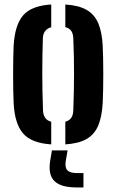

<svg xmlns="http://www.w3.org/2000/svg" viewBox="-20 -628 513 846"><path d="M40.1 -173.6Q39 -196 38.4 -229Q37.8 -262 37.8 -298.8Q37.8 -335.6 38.4 -369.4Q39 -403.2 40.1 -427.1Q45.7 -519.4 82.6 -561.2Q119.4 -603 205.7 -608.2V-508.1Q186.8 -502.5 178.1 -490Q169.4 -477.5 168.8 -458.3Q167.7 -425 167 -387Q166.4 -348.9 166.3 -308.2Q166.3 -267.5 167.1 -225.7Q167.9 -184 169.5 -142.4Q170.2 -121.9 178.7 -109.3Q187.3 -96.6 205.7 -91.5V8.2Q118.7 2.6 81.8 -40Q44.8 -82.6 40.1 -173.6ZM267.8 8.2V-91.5Q286.2 -96.8 294.3 -109.3Q302.4 -121.9 303 -142Q304.5 -186.8 305.4 -226.1Q306.2 -265.4 306.2 -302.8Q306.3 -340.2 305.5 -378.4Q304.7 -416.7 303 -458.9Q302.4 -478.8 294.3 -491.3Q286.1 -503.7 267.8 -508.5V-608.2Q327 -604.5 361.7 -584.4Q396.3 -564.4 412.9 -525.7Q429.4 -487 432.5 -427.1Q433.6 -403.5 434.4 -370.3Q435.1 -337 435.1 -300.8Q435.1 -264.5 434.4 -231.1Q433.6 -197.6 432.5 -173.6Q429 -112.9 412.5 -74.1Q396 -35.3 361.3 -15.4Q326.6 4.5 267.8 8.2ZM347.7 197.9H317.7Q249.1 197.9 220.4 170.5Q191.6 143 200.8 82.3L208.8 34.8H277.9L269.5 82.3Q265.4 110.3 277 122.4Q288.7 134.5 318 134.5H347.7Z"/></svg>

Font: Big Shoulders Stencil Text SC Thin
Style: Regular
Weight: 100
Designer: Patric King
Foundry: XO Type Co
Version: Version 2.001